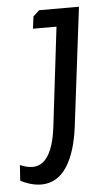

<svg xmlns="http://www.w3.org/2000/svg" viewBox="-131 -482 430 740"><g transform="rotate(-5 84.0 -112.0)"><path d="M25 -425 49 -447H203L147 8Q135 108 99 164.5Q63 221 2 223Q-21 223 -42 217Q-63 211 -81 201L-77 141Q-52 152 -29.5 152.5Q-7 153 11.5 139Q30 125 43.5 93.5Q57 62 64 8L110 -378H19Z"/></g></svg>

Font: Zilla Slab Medium
Style: Regular
Weight: 500
Designer: Typotheque.com
Foundry: Typotheque type foundry
Version: Version 1.1; 2017